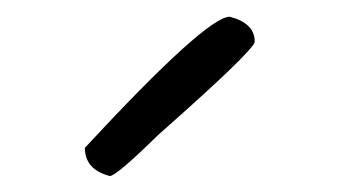

<svg xmlns="http://www.w3.org/2000/svg" viewBox="-20 -781 422 233"><path d="M258.8 -760.7Q289.1 -752.9 289.1 -730.5Q289.1 -720.7 171.9 -617.2Q121.1 -567.4 113.3 -567.4Q83 -575.2 83 -601.6Q230.5 -760.7 258.8 -760.7Z"/></svg>

Font: Sue Ellen Francisco 
Style: Regular
Weight: 400
Designer: Kimberly Geswein
Foundry: Kimberly Geswein
Version: Version 1.002 2007